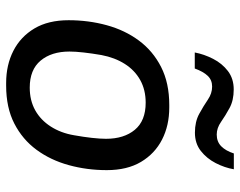

<svg xmlns="http://www.w3.org/2000/svg" viewBox="-98 -673 781 625"><g transform="rotate(90 292.5 -360.5)"><path d="M250 10Q191.5 10 145.5 -13.5Q99.5 -37 72.6 -82.1Q45.8 -127.2 45.8 -193.5Q45.8 -258 62 -317.2Q78.2 -376.5 112 -422.1Q145.8 -467.8 198 -494.4Q250.2 -521 321.5 -521H330Q388.5 -521 434.4 -497.5Q480.2 -474 507 -429Q533.8 -384 533.8 -317.5Q533.8 -253 517.5 -193.8Q501.2 -134.5 467.6 -88.9Q434 -43.2 382.2 -16.6Q330.5 10 258.5 10ZM265.2 -66.8Q307 -66.8 339 -84.6Q371 -102.5 392 -135.4Q413 -168.2 420.2 -210.8Q425.8 -242 428.8 -269Q431.8 -296 431.8 -315Q431.8 -373.5 402.5 -408.9Q373.2 -444.2 314.2 -444.2Q272.5 -444.2 240.5 -426.4Q208.5 -408.5 188 -376.1Q167.5 -343.8 159.2 -300.2Q153.8 -269 150.8 -242Q147.8 -215 147.8 -196Q147.8 -137.5 177.4 -102.1Q207 -66.8 265.2 -66.8ZM150.8 -604Q156.5 -634.2 171.5 -663.6Q186.5 -693 211.2 -711.9Q236 -730.8 271.2 -730.8Q307 -730.8 331.9 -717.1Q356.8 -703.5 376.8 -689.5Q396.8 -675.5 418 -675.5Q441.2 -675.5 456.1 -690.1Q471 -704.8 479.5 -731.2H531Q526 -701.5 510.9 -672.1Q495.8 -642.8 471.2 -623.6Q446.8 -604.5 411.8 -604.5Q376.2 -604.5 350.6 -618.5Q325 -632.5 304.6 -646.5Q284.2 -660.5 261.8 -660.5Q240.5 -660.5 226.9 -646.2Q213.2 -632 203 -604Z"/></g></svg>

Font: Chivo Medium
Style: Italic
Weight: 500
Italic angle: -8.05°
Designer: Hector Gatti
Foundry: Omnibus-Type
Version: Version 2.002